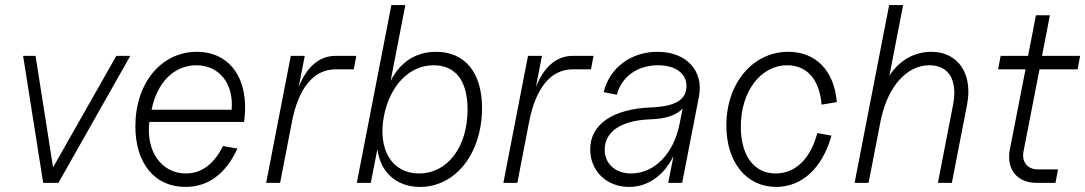

<svg xmlns="http://www.w3.org/2000/svg" viewBox="-20 -720 4273 756"><path d="M150 0H210L493 -500H438L189 -61L120 -500H71Z M710 16C799 16 868 -34 915 -135L858 -145C822 -73 773 -37 712 -37C616 -37 554 -124 568 -240H941L942 -248C962 -408 886 -516 755 -516C615 -516 513 -393 513 -223C513 -77 589 16 710 16ZM892 -288H577C598 -396 666 -463 753 -463C843 -463 901 -391 892 -288Z M1028 0H1083L1129 -238C1155 -374 1215 -447 1301 -447H1373L1383 -500H1301C1238 -500 1188 -458 1156 -377L1180 -500H1125Z M1634 16C1774 16 1878 -116 1878 -295C1878 -434 1811 -516 1697 -516C1617 -516 1555 -475 1518 -401L1576 -700H1521L1385 0H1440L1466 -133C1477 -43 1540 16 1634 16ZM1630 -37C1523 -37 1466 -132 1492 -264C1516 -385 1593 -463 1687 -463C1774 -463 1821 -402 1821 -289C1821 -141 1742 -37 1630 -37Z M1962 0H2017L2063 -238C2089 -374 2149 -447 2235 -447H2307L2317 -500H2235C2172 -500 2122 -458 2090 -377L2114 -500H2059Z M2457 16C2532 16 2595 -30 2632 -106L2611 0H2666L2732 -339C2752 -441 2683 -516 2569 -516C2464 -516 2380 -453 2357 -357L2409 -347C2427 -418 2490 -463 2571 -463C2639 -463 2683 -431 2683 -382C2683 -327 2640 -301 2543 -297C2392 -291 2304 -230 2304 -132C2304 -46 2369 16 2457 16ZM2465 -37C2403 -37 2361 -75 2361 -131C2361 -202 2427 -246 2539 -250C2601 -252 2644 -266 2668 -293L2656 -233C2633 -115 2557 -37 2465 -37Z M3036 16C3138 16 3218 -58 3254 -186L3198 -196C3172 -95 3112 -37 3034 -37C2949 -37 2897 -107 2897 -221C2897 -360 2975 -463 3080 -463C3158 -463 3207 -406 3215 -308L3275 -318C3265 -441 3193 -516 3084 -516C2944 -516 2840 -392 2840 -226C2840 -81 2919 16 3036 16Z M3733 -309 3673 0H3728L3788 -309C3811 -429 3753 -516 3647 -516C3579 -516 3520 -481 3482 -422L3536 -700H3481L3345 0H3400L3449 -252C3478 -382 3551 -463 3640 -463C3716 -463 3751 -404 3733 -309Z M4061 0H4136L4146 -53H4066C4026 -53 4002 -83 4010 -123L4073 -447H4223L4233 -500H4083L4114 -660H4059L4028 -500H3920L3910 -447H4018L3956 -130C3942 -54 3985 0 4061 0Z"/></svg>

Font: Uncut Sans Light Italic
Style: Regular
Weight: 300
Italic angle: -11°
Designer: Kasper Nordkvist
Foundry: UNCUT.wtf
Version: Version 1.304;Glyphs 3.2 (3246)